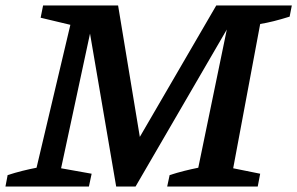

<svg xmlns="http://www.w3.org/2000/svg" viewBox="-37 -684 1090 704"><path d="M-17 0 -9 -42Q19 -51 45 -57.5Q71 -64 97 -69L221 -593L112 -619L121 -664H396L483 -138L453 -143L756 -664H1033L1025 -623Q993 -613 967 -606.5Q941 -600 917 -596L818 -67L917 -47L908 0H576L585 -42Q613 -51 639 -57.5Q665 -64 690 -69L804 -621L818 -616L460 0H389L285 -608L303 -607L187 -67L299 -47L289 0Z"/></svg>

Font: Piazzolla Thin
Style: Bold Italic
Weight: 700
Italic angle: -11.3°
Version: Version 2.005